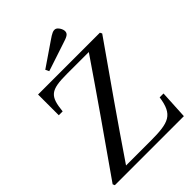

<svg xmlns="http://www.w3.org/2000/svg" viewBox="-241 -946 1054 1054"><g transform="rotate(-45 286.5 -419.0)"><path d="M191 -718 201 -697 361 -750C403 -763 416 -770 418 -788C420 -807 402 -834 388 -837C373 -840 360 -834 327 -811ZM8 -12 13 0H549L558 -167H528C511 -49 467 -33 322 -33H133C270 -235 411 -436 553 -638L547 -650H67V-489H97C108 -597 131 -618 260 -618H429C292 -417 150 -214 8 -12Z"/></g></svg>

Font: erewhon
Style: Regular
Weight: 400
Version: Version 1.0.0